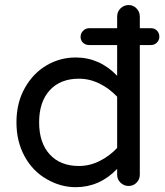

<svg xmlns="http://www.w3.org/2000/svg" viewBox="-20 -739 661 769"><path d="M168.9 -20.5Q112.3 -51.8 79.1 -111.8Q45.9 -171.9 45.9 -249Q45.9 -328.1 80.1 -387.7Q113.3 -446.3 167 -477.5Q220.7 -508.8 283.2 -508.8Q378.9 -508.8 449.2 -435.5V-558.6H336.9Q322.3 -558.6 312.5 -567.9Q302.7 -577.1 302.7 -591.8Q302.7 -605.5 313 -615.7Q323.2 -626 336.9 -626H449.2V-672.9Q449.2 -692.4 462.9 -705.6Q476.6 -718.8 495.1 -718.8Q513.7 -718.8 526.9 -705.1Q540 -691.4 540 -672.9V-626H585Q599.6 -626 608.9 -616.2Q618.2 -606.4 618.2 -591.8Q618.2 -578.1 608.4 -568.4Q598.6 -558.6 585 -558.6H540V-39.1Q540 -20.5 526.9 -7.3Q513.7 5.9 495.1 5.9Q476.6 5.9 462.9 -7.3Q449.2 -20.5 449.2 -39.1V-62.5Q378.9 10.7 283.2 10.7Q223.6 10.7 168.9 -20.5ZM295.9 -74.2Q338.9 -74.2 378.4 -93.8Q418 -113.3 449.2 -146.5V-351.6Q418 -384.8 378.4 -404.3Q338.9 -423.8 295.9 -423.8Q221.7 -423.8 179.2 -377.4Q136.7 -331.1 136.7 -249Q136.7 -167 179.2 -120.6Q221.7 -74.2 295.9 -74.2Z"/></svg>

Font: jf-openhuninn-2.0
Style: Regular
Weight: 400
Designer: [Kosugi Maru]
Designed by MOTOYA      

[Varela Round]
Joe Prince (Latin component); Avraham Cornfeld (Hebrew component)
Foundry: justfont CO.,LTD.
Version: 2.0